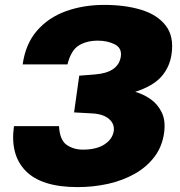

<svg xmlns="http://www.w3.org/2000/svg" viewBox="-20 -753 737 784"><path d="M297 11Q150 11 85.2 -54.8Q20.5 -120.5 37 -238H221Q224 -181 252.2 -161.5Q280.5 -142 318.5 -142Q374 -142 406.8 -163.5Q439.5 -185 444.5 -218Q448.5 -247.5 424.5 -267.8Q400.5 -288 354.5 -290L282.5 -294L303.5 -444L367.5 -449Q464 -456.5 473.5 -523Q478 -557 448.5 -572Q419 -587 379.5 -587Q334 -587 302 -567.5Q270 -548 255.5 -490H72.5Q84.5 -574.5 131.5 -628.2Q178.5 -682 249.8 -707.5Q321 -733 405.5 -733Q491.5 -733 557.2 -712.8Q623 -692.5 657 -648.2Q691 -604 680.5 -532Q673 -479 639 -440.2Q605 -401.5 532 -378Q564.5 -369 594 -348.8Q623.5 -328.5 640.2 -294.5Q657 -260.5 650 -210Q642 -153.5 610 -111.8Q578 -70 529.2 -42.8Q480.5 -15.5 420.8 -2.2Q361 11 297 11Z"/></svg>

Font: Public Sans Black
Style: Italic
Weight: 900
Italic angle: -8°
Designer: The Public Sans project authors (U.S. Web Design System). Libre Franklin designed by Pablo Impallari and Rodrigo Fuenzal
Version: Version 1.007; ttfautohint (v1.8.1) -l 8 -r 50 -G 200 -x 14 